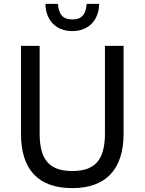

<svg xmlns="http://www.w3.org/2000/svg" viewBox="-20 -956 744 988"><path d="M352 -796C442 -796 490 -860 490 -936H426C422 -888 406 -856 352 -856C298 -856 282 -888 278 -936H214C214 -860 262 -796 352 -796ZM88 -720V-268C88 -84 176 12 352 12C524 12 616 -84 616 -268V-720H520V-268C520 -128 464 -76 352 -76C240 -76 184 -128 184 -268V-720Z"/></svg>

Font: Kufam Arabic Latin Roman Normal
Style: Regular
Weight: 400
Designer: Wael Morcos & Artur Schmal
Version: Version 1.200;PS 001.200;hotconv 1.0.88;makeotf.lib2.5.64775